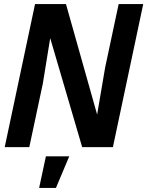

<svg xmlns="http://www.w3.org/2000/svg" viewBox="-20 -718 719 937"><path d="M3 0 151 -698H302L454 -159L493 -388L559 -698H679L531 0H381L225 -532L189 -310L123 0ZM171 199 204 45H318L253 199Z"/></svg>

Font: Azeret Mono Thin Medium
Style: Italic
Weight: 500
Italic angle: -12°
Version: Version 1.002